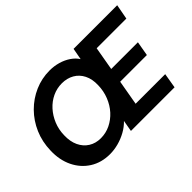

<svg xmlns="http://www.w3.org/2000/svg" viewBox="-120 -1032 1363 1363"><g transform="rotate(-45 562.0 -350.0)"><path d="M341 12Q255 12 190.5 -29Q126 -70 91.5 -141.5Q57 -213 60 -304Q62 -391 94 -465Q126 -539 181 -594.5Q236 -650 307 -681Q378 -712 457 -712Q502 -712 543.5 -700Q585 -688 618 -665.5Q651 -643 670 -613L686 -700H1124L1103 -587H805L774 -410H1042L1023 -301H755L722 -113H1019L1000 0H562L577 -85Q547 -54 508 -32.5Q469 -11 426 0.5Q383 12 341 12ZM374 -114Q426 -114 471 -136Q516 -158 550.5 -196Q585 -234 605.5 -285.5Q626 -337 627 -395Q629 -454 607.5 -497Q586 -540 546 -563Q506 -586 454 -586Q404 -586 359.5 -565Q315 -544 281 -506.5Q247 -469 226.5 -419.5Q206 -370 205 -313Q203 -252 224 -207.5Q245 -163 284 -138.5Q323 -114 374 -114Z"/></g></svg>

Font: DM Sans 18pt ExtraBold
Style: Italic
Weight: 800
Italic angle: -10°
Designer: Colophon Foundry, Jonny Pinhorn
Foundry: Colophon Foundry
Version: Version 4.004;gftools[0.9.30]